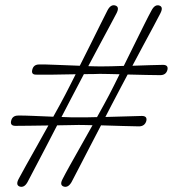

<svg xmlns="http://www.w3.org/2000/svg" viewBox="-20 -723 671 746"><path d="M285.5 -237.5Q271.5 -237 249.5 -236.8Q227.5 -236.5 202 -236Q181 -195 158.5 -152Q136 -109 117 -72.8Q98 -36.5 87.5 -16.5Q75 7 57 2Q40 -3.5 52 -27Q62 -46 81 -80Q100 -114 123 -154.8Q146 -195.5 168 -235.5Q130 -235 94.5 -234.5Q59 -234 40 -234Q18 -234 23.5 -254.5Q28.5 -274 50.5 -274Q69.5 -274.5 108 -272.8Q146.5 -271 187 -269.5Q201.5 -295.5 213.5 -317.5Q225.5 -339.5 233 -354Q240.5 -368 251 -389Q261.5 -410 274 -434.5Q230.5 -433.5 187.2 -433Q144 -432.5 122 -433Q100 -432 105.5 -452.5Q110.5 -472.5 132 -472.5Q154 -473 199.5 -471Q245 -469 290 -467.5Q310.5 -508 331.5 -550.2Q352.5 -592.5 370 -627.8Q387.5 -663 397.5 -682.5Q410.5 -707.5 428.5 -701.5Q445.5 -696 432.5 -671Q422 -651 404.2 -617.8Q386.5 -584.5 365 -544.8Q343.5 -505 323 -466Q338.5 -465.5 352 -465.2Q365.5 -465 375.5 -465Q390 -465 412.5 -465.5Q435 -466 461 -467Q481 -507.5 502 -550Q523 -592.5 540.5 -627.8Q558 -663 568.5 -682Q581.5 -707 599 -701.5Q616 -696 603 -671Q593 -651.5 575.2 -618.2Q557.5 -585 536.2 -545.8Q515 -506.5 494.5 -467.5Q530.5 -469 563.2 -469.8Q596 -470.5 613 -471Q635 -471 630.5 -451.5Q625 -431 602.5 -431Q583.5 -431 548.5 -431.8Q513.5 -432.5 476 -433.5Q461.5 -406 449.2 -383Q437 -360 429 -344.5Q422 -331.5 411.8 -311.8Q401.5 -292 389.5 -268.5Q431 -269.5 471.2 -270.8Q511.5 -272 531 -272.5Q553 -272.5 548.5 -253Q542.5 -232.5 520.5 -232Q498.5 -232.5 456.5 -233.5Q414.5 -234.5 372.5 -236Q351 -195 328.8 -152Q306.5 -109 287.8 -72.8Q269 -36.5 258.5 -16.5Q245.5 7 228 2Q210.5 -3.5 223 -27Q232.5 -46 251.5 -80Q270.5 -114 293.8 -155.2Q317 -196.5 339.5 -236.5Q323 -237 309.2 -237.2Q295.5 -237.5 285.5 -237.5ZM258.5 -344.5Q244.5 -317.5 219 -268.5Q241.5 -267.5 261 -267Q280.5 -266.5 293.5 -267Q304.5 -267 321 -267.2Q337.5 -267.5 357 -268Q371.5 -294.5 384 -316.8Q396.5 -339 404 -354Q411.5 -368.5 422 -389.2Q432.5 -410 444.5 -434.5Q421.5 -435 401.2 -435.5Q381 -436 367.5 -436Q357 -435.5 341 -435.2Q325 -435 306 -435Q291.5 -407 279 -383.5Q266.5 -360 258.5 -344.5Z"/></svg>

Font: Fraunces 144pt S050 SemiBold
Style: Italic
Weight: 600
Italic angle: -16°
Version: Version 1.000; ttfautohint (v1.8.3)